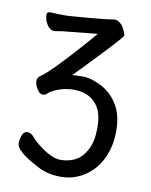

<svg xmlns="http://www.w3.org/2000/svg" viewBox="-82 -770 664 844"><g transform="rotate(10 250.0 -348.0)"><path d="M247 13Q187 13 140 -13Q40 -65 40 -100Q40 -118 47 -136.5Q54 -155 71 -155Q86 -155 100.5 -137.5Q115 -120 141 -101Q195 -60 233 -60Q271 -60 300.5 -76Q330 -92 349.5 -129.5Q369 -167 369 -227Q369 -285 349 -318Q314 -374 239 -374Q204 -374 171.5 -362.5Q139 -351 122 -334Q118 -329 105 -329Q93 -329 81 -348Q69 -367 69 -383Q69 -399 83 -408Q122 -433 248 -575L299 -634L141 -618Q127 -615 108 -613Q82 -613 66 -653Q62 -668 62 -679Q62 -691 79 -691Q106 -689 141 -689Q162 -689 167 -690Q327 -702 359 -709Q390 -709 408 -668Q415 -653 415 -647Q415 -637 219 -435Q230 -438 267 -438Q303 -438 349.5 -414.5Q396 -391 424.5 -344.5Q453 -298 453 -228Q453 -159 427.5 -105Q402 -51 354 -19Q306 13 247 13Z"/></g></svg>

Font: LXGW WenKai Mono Medium
Style: Regular
Weight: 500
Monospace: yes
Designer: LXGW / Fontworks Inc.
Foundry: LXGW / Fontworks Inc.
Version: Version 1.520; June 14, 2025